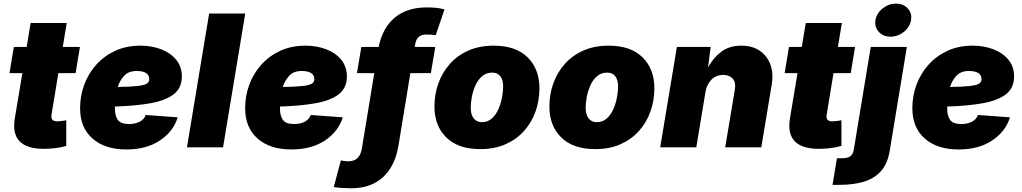

<svg xmlns="http://www.w3.org/2000/svg" viewBox="-20 -801 5558 1044"><path d="M414.6 -545.9 391.1 -403.3H297.4L259.8 -175.3Q254.9 -141.1 291.5 -141.1Q300.3 -141.1 317.4 -143.3Q334.5 -145.5 340.3 -147.5V-7.3Q305.2 2 274.9 5.1Q244.6 8.3 218.3 8.3Q33.2 8.3 60.5 -157.2L101.6 -403.3H31.7L55.2 -545.9H125L146.5 -675.8H342.8L321.3 -545.9Z M667 11.7Q550.8 11.7 483.2 -47.6Q415.5 -106.9 415.5 -212.9Q415.5 -279.8 438.2 -340.8Q460.9 -401.9 503.7 -449.5Q546.4 -497.1 606.9 -524.9Q667.5 -552.7 743.2 -552.7Q805.2 -552.7 856.4 -533Q907.7 -513.2 938.2 -475.8Q968.8 -438.5 968.8 -385.3Q968.8 -322.8 924.6 -288.6Q880.4 -254.4 798.8 -239.7Q717.3 -225.1 605 -221.7Q605 -214.8 605 -208Q605 -172.4 620.6 -149.4Q636.2 -126.5 682.1 -126.5Q715.3 -126.5 739.7 -139.2Q764.2 -151.9 772 -175.8L946.3 -163.1Q922.4 -85.4 849.1 -36.9Q775.9 11.7 667 11.7ZM620.1 -328.1Q692.4 -329.1 729.2 -333.5Q766.1 -337.9 778.8 -346.4Q791.5 -355 791.5 -370.1Q791.5 -415 722.7 -415Q679.2 -415 655.3 -389.2Q631.3 -363.3 620.1 -328.1Z M1313.5 -727.5 1192.9 0H996.6L1117.2 -727.5Z M1564.5 11.7Q1448.2 11.7 1380.6 -47.6Q1313 -106.9 1313 -212.9Q1313 -279.8 1335.7 -340.8Q1358.4 -401.9 1401.1 -449.5Q1443.8 -497.1 1504.4 -524.9Q1564.9 -552.7 1640.6 -552.7Q1702.6 -552.7 1753.9 -533Q1805.2 -513.2 1835.7 -475.8Q1866.2 -438.5 1866.2 -385.3Q1866.2 -322.8 1822 -288.6Q1777.8 -254.4 1696.3 -239.7Q1614.7 -225.1 1502.4 -221.7Q1502.4 -214.8 1502.4 -208Q1502.4 -172.4 1518.1 -149.4Q1533.7 -126.5 1579.6 -126.5Q1612.8 -126.5 1637.2 -139.2Q1661.6 -151.9 1669.4 -175.8L1843.8 -163.1Q1819.8 -85.4 1746.6 -36.9Q1673.3 11.7 1564.5 11.7ZM1517.6 -328.1Q1589.8 -329.1 1626.7 -333.5Q1663.6 -337.9 1676.3 -346.4Q1689 -355 1689 -370.1Q1689 -415 1620.1 -415Q1576.7 -415 1552.7 -389.2Q1528.8 -363.3 1517.6 -328.1Z M2346.7 -545.9 2322.8 -403.3H2211.4L2146.5 -8.8Q2127.9 103 2062 162.8Q1996.1 222.7 1890.6 222.7Q1866.2 222.7 1840.3 221.2Q1814.5 219.7 1794.9 215.8L1833.5 71.3Q1843.8 73.2 1854 74.7Q1864.3 76.2 1874 76.2Q1936.5 76.2 1947.8 5.9L2015.1 -403.3H1920.9L1944.8 -545.9H2039.1Q2060.1 -650.4 2127 -705.6Q2193.8 -760.7 2299.8 -760.7Q2327.6 -760.7 2350.3 -758.5Q2373 -756.3 2397 -750L2349.1 -609.4Q2337.4 -611.3 2327.1 -612.3Q2316.9 -613.3 2297.9 -613.3Q2246.6 -613.3 2237.8 -561.5L2235.4 -545.9Z M2591.8 9.8Q2471.2 9.8 2406.7 -53.7Q2342.3 -117.2 2342.3 -222.2Q2342.3 -288.6 2363.8 -348.1Q2385.3 -407.7 2426.5 -453.9Q2467.8 -500 2527.6 -526.4Q2587.4 -552.7 2664.6 -552.7Q2784.7 -552.7 2848.9 -489.3Q2913.1 -425.8 2913.1 -320.8Q2913.1 -254.9 2892.1 -195.3Q2871.1 -135.7 2830.1 -89.6Q2789.1 -43.5 2729.2 -16.8Q2669.4 9.8 2591.8 9.8ZM2599.6 -136.7Q2632.3 -136.7 2654.8 -157.2Q2677.2 -177.7 2690.7 -208.7Q2704.1 -239.7 2710 -272.7Q2715.8 -305.7 2715.8 -330.1Q2715.8 -367.7 2700 -387Q2684.1 -406.2 2656.7 -406.2Q2623.5 -406.2 2600.8 -386.2Q2578.1 -366.2 2564.7 -335.7Q2551.3 -305.2 2545.4 -272.7Q2539.6 -240.2 2539.6 -215.3Q2539.6 -177.2 2555.9 -157Q2572.3 -136.7 2599.6 -136.7Z M3216.8 9.8Q3096.2 9.8 3031.7 -53.7Q2967.3 -117.2 2967.3 -222.2Q2967.3 -288.6 2988.8 -348.1Q3010.3 -407.7 3051.5 -453.9Q3092.8 -500 3152.6 -526.4Q3212.4 -552.7 3289.6 -552.7Q3409.7 -552.7 3473.9 -489.3Q3538.1 -425.8 3538.1 -320.8Q3538.1 -254.9 3517.1 -195.3Q3496.1 -135.7 3455.1 -89.6Q3414.1 -43.5 3354.2 -16.8Q3294.4 9.8 3216.8 9.8ZM3224.6 -136.7Q3257.3 -136.7 3279.8 -157.2Q3302.2 -177.7 3315.7 -208.7Q3329.1 -239.7 3335 -272.7Q3340.8 -305.7 3340.8 -330.1Q3340.8 -367.7 3325 -387Q3309.1 -406.2 3281.7 -406.2Q3248.5 -406.2 3225.8 -386.2Q3203.1 -366.2 3189.7 -335.7Q3176.3 -305.2 3170.4 -272.7Q3164.6 -240.2 3164.6 -215.3Q3164.6 -177.2 3180.9 -157Q3197.3 -136.7 3224.6 -136.7Z M3815.9 -300.3 3766.1 0H3569.8L3660.6 -545.9H3844.2L3830.1 -435.1Q3859.4 -487.8 3902.8 -520.3Q3946.3 -552.7 4010.7 -552.7Q4071.3 -552.7 4111.8 -524.7Q4152.3 -496.6 4169.4 -448.7Q4186.5 -400.9 4176.3 -341.3L4119.6 0H3923.3L3975.6 -313Q3982.4 -353.5 3964.1 -373.5Q3945.8 -393.6 3912.6 -393.6Q3872.6 -393.6 3847.7 -367.2Q3822.8 -340.8 3815.9 -300.3Z M4629.4 -545.9 4606 -403.3H4512.2L4474.6 -175.3Q4469.7 -141.1 4506.3 -141.1Q4515.1 -141.1 4532.2 -143.3Q4549.3 -145.5 4555.2 -147.5V-7.3Q4520 2 4489.7 5.1Q4459.5 8.3 4433.1 8.3Q4248 8.3 4275.4 -157.2L4316.4 -403.3H4246.6L4270 -545.9H4339.8L4361.3 -675.8H4557.6L4536.1 -545.9Z M4714.8 -545.9H4911.1L4817.9 18.6Q4806.2 90.3 4769.3 130.6Q4732.4 170.9 4675.5 187.5Q4618.7 204.1 4546.9 204.1H4506.8L4530.8 59.6H4553.2Q4588.9 59.6 4603.5 48.8Q4618.2 38.1 4622.1 14.6ZM4822.3 -601.6Q4782.2 -601.6 4758.3 -627.9Q4734.4 -654.3 4740.2 -691.4Q4746.6 -729 4779.3 -755.1Q4812 -781.2 4852.1 -781.2Q4892.1 -781.2 4916 -755.1Q4939.9 -729 4933.6 -691.4Q4927.7 -654.3 4895 -627.9Q4862.3 -601.6 4822.3 -601.6Z M5192.4 11.7Q5076.2 11.7 5008.5 -47.6Q4940.9 -106.9 4940.9 -212.9Q4940.9 -279.8 4963.6 -340.8Q4986.3 -401.9 5029.1 -449.5Q5071.8 -497.1 5132.3 -524.9Q5192.9 -552.7 5268.6 -552.7Q5330.6 -552.7 5381.8 -533Q5433.1 -513.2 5463.6 -475.8Q5494.1 -438.5 5494.1 -385.3Q5494.1 -322.8 5450 -288.6Q5405.8 -254.4 5324.2 -239.7Q5242.7 -225.1 5130.4 -221.7Q5130.4 -214.8 5130.4 -208Q5130.4 -172.4 5146 -149.4Q5161.6 -126.5 5207.5 -126.5Q5240.7 -126.5 5265.1 -139.2Q5289.6 -151.9 5297.4 -175.8L5471.7 -163.1Q5447.8 -85.4 5374.5 -36.9Q5301.3 11.7 5192.4 11.7ZM5145.5 -328.1Q5217.8 -329.1 5254.6 -333.5Q5291.5 -337.9 5304.2 -346.4Q5316.9 -355 5316.9 -370.1Q5316.9 -415 5248 -415Q5204.6 -415 5180.7 -389.2Q5156.7 -363.3 5145.5 -328.1Z"/></svg>

Font: Inter Black
Style: Italic
Weight: 900
Italic angle: -9.39999°
Designer: Rasmus Andersson
Foundry: rsms
Version: Version 4.000;git-a52131595